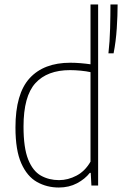

<svg xmlns="http://www.w3.org/2000/svg" viewBox="-20 -828 545 857"><path d="M242.5 9Q189 9 145 -15.8Q101 -40.5 75 -99Q49 -157.5 49 -259Q49 -409.5 112.2 -478.8Q175.5 -548 294 -548Q316 -548 339.8 -546Q363.5 -544 384 -541V-808H418V0H388L385 -56.5H381Q359.5 -29 323.8 -10Q288 9 242.5 9ZM243.5 -24Q283.5 -24 321.8 -44.2Q360 -64.5 384 -106.5V-506Q366 -510 340.8 -512.5Q315.5 -515 292.5 -515Q191 -515 138 -456.8Q85 -398.5 85 -263Q85 -168 105.8 -116.2Q126.5 -64.5 162.5 -44.2Q198.5 -24 243.5 -24ZM464 -590Q470 -642.5 471.5 -702Q473 -761.5 473 -808H505Q505 -759.5 501.2 -701.5Q497.5 -643.5 487 -590Z"/></svg>

Font: Encode Sans SmCnd Th
Style: Regular
Weight: 100
Width: 4
Designer: Multiple Designers
Foundry: Impallari Type
Version: Version 3.002; ttfautohint (v1.8.3) -l 8 -r 50 -G 200 -x 14 